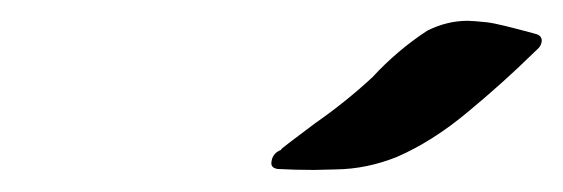

<svg xmlns="http://www.w3.org/2000/svg" viewBox="-20 -920 531 181"><path d="M275.9 -759.8Q258.3 -759.8 241.7 -760.7Q235.8 -761.7 235.8 -766.1Q235.8 -767.6 236.3 -769.5Q237.8 -775.9 245.1 -778.8V-779.3Q245.6 -780.3 276.9 -803.7Q305.7 -823.7 331.1 -847.2Q354.5 -872.6 382.8 -891.1Q401.4 -900.4 420.9 -900.4Q425.3 -900.4 439.9 -898.9Q448.7 -897.9 484.4 -888.2Q490.7 -886.7 490.7 -881.8Q490.7 -880.4 490.2 -878.9Q489.3 -876 486.8 -873.8Q484.4 -871.6 481.9 -869.1Q454.6 -842.3 421.1 -814.5Q387.7 -786.6 354 -772Q325.7 -760.7 296.9 -760.3Z"/></svg>

Font: Weird Comic
Style: Italic
Weight: 400
Italic angle: -16°
Designer: GGBotNet
Foundry: GGBotNet
Version: 0.80